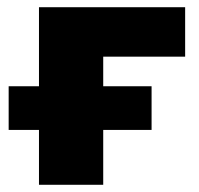

<svg xmlns="http://www.w3.org/2000/svg" viewBox="-20 -512 552 532"><path d="M88 0V-152H4V-273H88V-492H493V-355H266V-273H400V-152H266V0Z"/></svg>

Font: Nunito Sans 12pt Black
Style: Regular
Weight: 900
Designer: Vernon Adams
Foundry: Vernon Adams
Version: Version 3.101;gftools[0.9.27]